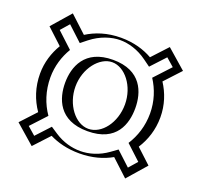

<svg xmlns="http://www.w3.org/2000/svg" viewBox="-141 -974 1169 1134"><g transform="rotate(20 444.0 -407.5)"><path d="M269 -412.2C269 -516.7 326.8 -621.3 450 -621.3C574.1 -621.3 630.2 -516.7 630.2 -412.2C630.2 -307.6 577.5 -203.1 450 -203.1C323.4 -203.1 269 -310.2 269 -412.2ZM837.5 -121.1 744.5 -207.4C781.6 -265.3 802.8 -335.5 802.8 -412.2C802.8 -488.1 781.1 -557.5 743.8 -614.9L838 -716.4L741 -801.1L655.2 -708.6C597.4 -750.7 526.5 -775.1 450 -775.1C368.8 -775.1 293.2 -747.1 233 -699.3L134.7 -790.5L50 -693.5L148.2 -602.4C115.4 -547.5 96.4 -482.6 96.4 -412.2C96.4 -330 119.9 -255.2 161.5 -195.1L71.6 -98.2L168.6 -13.6L253.5 -105.1C308.4 -69 375.2 -48.4 450 -48.4C528.3 -48.4 599.1 -72.4 656.3 -113.8L752.9 -24.1ZM254 -412.2C254 -305.9 312.1 -188.1 450 -188.1C588.7 -188.1 645.2 -303.5 645.2 -412.2C645.2 -521.1 585.2 -636.3 450 -636.3C315.7 -636.3 254 -521.2 254 -412.2ZM816.7 -120 751.7 -45.7 657.4 -133.1 647.5 -125.9C592.8 -86.4 525.2 -63.4 450 -63.4C378 -63.4 314.1 -83.2 261.7 -117.6L251.1 -124.6L167.5 -34.4L93.1 -99.4L180.7 -193.7L173.8 -203.7C134.1 -261.1 111.4 -332.9 111.4 -412.2C111.4 -479.9 129.7 -542.1 161.1 -594.7L167.3 -605.1L70.9 -694.6L135.8 -769L232.3 -679.5L242.3 -687.5C300 -733.3 372.2 -760.1 450 -760.1C523.3 -760.1 591 -736.8 646.4 -696.5L657.1 -688.6L742.1 -780.2L816.5 -715.3L724.9 -616.6L731.3 -606.8C766.9 -551.8 787.8 -485.2 787.8 -412.2C787.8 -338.3 767.4 -270.9 731.9 -215.5L725.1 -204.9ZM254 -412.2C254 -521.2 315.7 -636.3 450 -636.3C585.2 -636.3 645.2 -521.1 645.2 -412.2C645.2 -303.5 588.7 -188.1 450 -188.1C312.1 -188.1 254 -305.9 254 -412.2ZM816.7 -120 725.1 -204.9 731.9 -215.5C767.4 -270.9 787.8 -338.3 787.8 -412.2C787.8 -485.2 766.9 -551.8 731.3 -606.8L724.9 -616.6L816.5 -715.3L742.1 -780.2L657.1 -688.6L646.4 -696.5C591 -736.8 523.3 -760.1 450 -760.1C372.2 -760.1 300 -733.3 242.3 -687.5L232.3 -679.5L135.8 -769L70.9 -694.6L167.3 -605.1L161.1 -594.7C129.7 -542.1 111.4 -479.9 111.4 -412.2C111.4 -332.9 134.1 -261.1 173.8 -203.7L180.7 -193.7L93.1 -99.4L167.5 -34.4L251.1 -124.6L261.7 -117.6C314.1 -83.2 378 -63.4 450 -63.4C525.2 -63.4 592.8 -86.4 647.5 -125.9L657.4 -133.1L751.7 -45.7ZM269 -412.2C269 -310.2 323.4 -203.1 450 -203.1C577.5 -203.1 630.2 -307.6 630.2 -412.2C630.2 -516.7 574.1 -621.3 450 -621.3C326.8 -621.3 269 -516.7 269 -412.2ZM837.5 -121.1 752.9 -24.1 656.3 -113.8C599.1 -72.4 528.3 -48.4 450 -48.4C375.2 -48.4 308.4 -69 253.5 -105.1L168.6 -13.6L71.6 -98.2L161.5 -195.1C119.9 -255.2 96.4 -330 96.4 -412.2C96.4 -482.6 115.4 -547.5 148.2 -602.4L50 -693.5L134.7 -790.5L233 -699.3C293.2 -747.1 368.8 -775.1 450 -775.1C526.5 -775.1 597.4 -750.7 655.2 -708.6L741 -801.1L838 -716.4L743.8 -614.9C781.1 -557.5 802.8 -488 802.8 -412.2C802.8 -335.5 781.6 -265.3 744.5 -207.4ZM229 -412.2C229 -316.3 267.9 -188.1 450 -188.1C632.7 -188.1 670.2 -313.8 670.2 -412.2C670.2 -510.7 629.4 -636.3 450 -636.3C271.5 -636.3 229 -510.8 229 -412.2ZM136.4 -412.2C136.4 -484.2 157.3 -549 190 -603.7L92.5 -694.1L138.6 -746.9L230.2 -661.9L269.2 -692.9C328 -739.5 395.2 -760.1 450 -760.1C501.9 -760.1 563.7 -742.5 619.6 -701.7L662.3 -670.7L744.9 -759.7L795.1 -715.9L702.2 -615.7C739.2 -558.6 762.8 -489.6 762.8 -412.2C762.8 -333.7 739.6 -263.9 702.6 -206.3L795 -120.6L748.9 -67.8L660.8 -149.6L620.8 -120.7C565.6 -80.8 504.4 -63.4 450 -63.4C397 -63.4 340.4 -78.2 288.2 -112.5L244.6 -141.2L164.7 -55L114.5 -98.8L203.3 -194.5C162 -254.2 136.4 -328.2 136.4 -412.2ZM294 -412.2C294 -527.2 371.1 -621.3 450 -621.3C529.8 -621.3 605.2 -527.1 605.2 -412.2C605.2 -297.3 533.3 -203.1 450 -203.1C367.8 -203.1 294 -299.8 294 -412.2ZM827.8 -412.2C827.8 -489.5 804 -558.1 766.6 -615.8L859.4 -715.9L738.2 -821.7L648.5 -724.9C596.3 -754.6 530.1 -775.1 450 -775.1C362.2 -775.1 291.4 -750.3 236.6 -715.6L131.8 -812.7L28.3 -694.1L125.6 -603.9C92.6 -548.6 71.4 -484.2 71.4 -412.2C71.4 -328.3 97.1 -254.9 138.9 -194.4L50.2 -98.8L171.4 7L261.6 -90.2C311.8 -65 374.9 -48.4 450 -48.4C532.1 -48.4 599.5 -69.1 651.4 -98.7L755.7 -2L859.2 -120.6L767 -206.1C804.4 -264.4 827.8 -333.7 827.8 -412.2Z"/></g></svg>

Font: Hussar Outliner
Style: Regular
Weight: 700
Foundry: Cannot Into Space Fonts
Version: Version 0.92